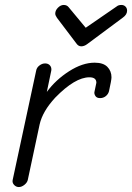

<svg xmlns="http://www.w3.org/2000/svg" viewBox="-20 -749 533 775"><path d="M288 -574 210 -677Q203 -687 203 -694Q203 -707 214 -718Q225 -729 237 -729Q250 -729 257 -720L326 -637L451 -723Q458 -729 470 -729Q480 -729 486.5 -722.5Q493 -716 493 -706Q493 -690 476 -678L332 -571Q320 -562 308 -562Q296 -562 288 -574ZM31 -22 126 -464Q128 -476 139 -484.5Q150 -493 162 -493Q175 -493 182 -484.5Q189 -476 187 -464L169 -378Q205 -427 259 -461.5Q313 -496 362 -496Q397 -496 413.5 -479Q430 -462 430 -437Q430 -426 420 -381Q417 -369 407 -361Q397 -353 384 -353Q371 -353 365.5 -361Q360 -369 361 -377Q369 -413 369 -415Q369 -437 341 -437Q283 -437 203 -355Q152 -300 140 -247L92 -22Q89 -11 78 -2.5Q67 6 56 6Q45 6 37 -2.5Q29 -11 31 -22Z"/></svg>

Font: Comic Neue
Style: Italic
Weight: 400
Italic angle: -12°
Designer: Craig Rozynski
Foundry: Craig Rozynski
Version: Version 2.003